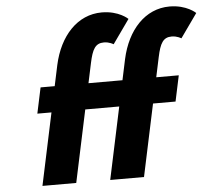

<svg xmlns="http://www.w3.org/2000/svg" viewBox="-58 -939 1118 1002"><g transform="rotate(-5 501.0 -437.5)"><path d="M588 -513H410L432.1 -617C447.2 -688 463.6 -718 508.6 -718C537.6 -718 558.6 -704 558.6 -704L647.2 -829C647.2 -829 601 -875 511 -875C383 -875 289.1 -772 256.2 -622L233 -513H159L130.3 -378H204.3L124 0H301L381.3 -378H559.3L479 0H656L736.3 -378H854.3L883 -513H765L787.1 -617C802.2 -688 818.6 -718 863.6 -718C892.6 -718 913.6 -704 913.6 -704L1002.2 -829C1002.2 -829 956 -875 866 -875C738 -875 644.1 -772 611.2 -622Z"/></g></svg>

Font: Hussar Nova
Style: 76
Weight: 700
Foundry: Cannot Into Space Fonts
Version: Version 0.99